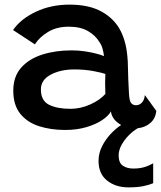

<svg xmlns="http://www.w3.org/2000/svg" viewBox="-20 -553 696 831"><path d="M262 9.5Q199.5 9.5 148.5 -7Q97.5 -23.5 67.5 -61Q37.5 -98.5 37.5 -160.5Q37.5 -221.5 71.5 -260Q105.5 -298.5 163 -316.8Q220.5 -335 290 -335Q320.5 -335 349.5 -330.5Q378.5 -326 400.2 -320Q422 -314 430 -310Q428.5 -325.5 424 -341.8Q419.5 -358 411 -370Q393.5 -399.5 360.8 -418.5Q328 -437.5 277.5 -437.5Q225 -437.5 187.5 -414.5Q150 -391.5 131 -361L36.5 -423Q69.5 -471 135 -502Q200.5 -533 281 -533Q366.5 -533 421.5 -501.8Q476.5 -470.5 502.5 -418.5Q515.5 -392.5 523 -361.5Q530.5 -330.5 533 -286.5Q534 -242.5 535.2 -209.8Q536.5 -177 538 -152Q539.5 -117.5 547.2 -107.5Q555 -97.5 568.5 -97.5Q583.5 -97.5 594.2 -109Q605 -120.5 607 -141.5L656.5 -73Q653 -40 630.8 -20.8Q608.5 -1.5 576.5 2Q557.5 12.5 538.2 31.8Q519 51 506.2 74Q493.5 97 493.5 119.5Q493.5 152 511.8 164.2Q530 176.5 557 176.5Q582.5 176.5 602.2 171Q622 165.5 643 154V240Q627 247 601 252.5Q575 258 536 258Q480.5 258 443.5 228.5Q406.5 199 406.5 143.5Q406.5 111 421.2 81.2Q436 51.5 458.5 27.2Q481 3 504.5 -12Q464.5 -34.5 460 -71Q450.5 -52.5 423 -33.8Q395.5 -15 354.2 -2.8Q313 9.5 262 9.5ZM285 -82Q329 -82 371.2 -101.2Q413.5 -120.5 436 -146.5Q434 -199 436 -233Q422.5 -238 385 -245.2Q347.5 -252.5 302 -252.5Q242.5 -252.5 199.8 -230Q157 -207.5 157 -166Q157 -117 192.5 -99.5Q228 -82 285 -82Z"/></svg>

Font: Grandstander Medium
Style: Regular
Weight: 500
Designer: Tyler Finck
Foundry: Etcetera Type Co
Version: Version 1.200; ttfautohint (v1.8.3)